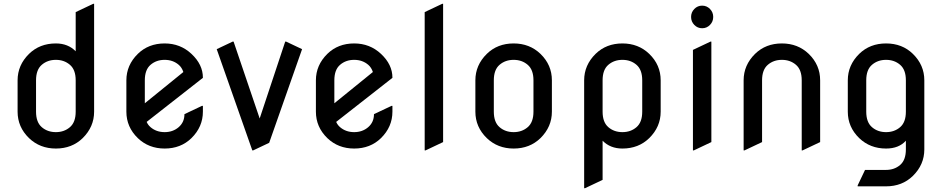

<svg xmlns="http://www.w3.org/2000/svg" viewBox="-20 -777 5004 1017"><path d="M170.9 -185.5Q170.9 -129.4 201.4 -103.3Q231.9 -77.1 275.9 -77.1Q319.8 -77.1 350.3 -103.3Q380.9 -129.4 380.9 -185.5V-351.6Q380.9 -407.7 350.3 -433.8Q319.8 -460 275.9 -460Q231.9 -460 201.4 -433.8Q170.9 -407.7 170.9 -351.6ZM73.2 -185.5V-351.6Q73.2 -432.1 133.8 -491.7Q190.4 -546.9 275.9 -546.9Q340.3 -546.9 380.9 -505.4V-712.9L473.6 -756.8H478.5V-185.5Q478.5 -105 418 -45.4Q361.3 9.8 275.9 9.8Q191.4 9.8 133.8 -45.4Q73.2 -104 73.2 -185.5Z M1054.7 -216.3V-185.5Q1054.7 -105 994.1 -45.4Q937.5 9.8 852.1 9.8Q767.6 9.8 710 -45.4Q649.4 -104 649.4 -185.5V-351.6Q649.4 -432.1 710 -491.7Q766.6 -546.9 852.1 -546.9Q935.1 -546.9 994.1 -491.7Q1054.7 -435.1 1054.7 -365.7V-364.7L756.8 -131.3Q764.2 -114.7 777.3 -103.5Q808.1 -77.1 852.1 -77.1Q896 -77.1 926.5 -103.5Q957 -129.9 957 -172.4L1049.8 -216.3ZM747.1 -230 951.2 -395.5Q943.4 -419.4 926.8 -433.6Q896 -460 852.1 -460Q808.1 -460 777.6 -433.8Q747.1 -407.7 747.1 -351.6Z M1316.4 19.5 1127.9 -516.6 1212.4 -556.6H1217.3L1355.5 -149.4L1490.7 -556.6H1495.6L1580.1 -516.6L1405.8 -20.5L1321.3 19.5Z M2058.6 -216.3V-185.5Q2058.6 -105 1998 -45.4Q1941.4 9.8 1856 9.8Q1771.5 9.8 1713.9 -45.4Q1653.3 -104 1653.3 -185.5V-351.6Q1653.3 -432.1 1713.9 -491.7Q1770.5 -546.9 1856 -546.9Q1939 -546.9 1998 -491.7Q2058.6 -435.1 2058.6 -365.7V-364.7L1760.7 -131.3Q1768.1 -114.7 1781.2 -103.5Q1812 -77.1 1856 -77.1Q1899.9 -77.1 1930.4 -103.5Q1960.9 -129.9 1960.9 -172.4L2053.7 -216.3ZM1751 -230 1955.1 -395.5Q1947.3 -419.4 1930.7 -433.6Q1899.9 -460 1856 -460Q1812 -460 1781.5 -433.8Q1751 -407.7 1751 -351.6Z M2229.5 19.5V-712.9L2322.3 -756.8H2327.1V-24.4L2234.4 19.5Z M2498 -185.5V-351.6Q2498 -432.1 2558.6 -491.7Q2615.2 -546.9 2700.7 -546.9Q2785.2 -546.9 2842.8 -491.7Q2903.3 -433.1 2903.3 -351.6V-185.5Q2903.3 -105 2842.8 -45.4Q2786.1 9.8 2700.7 9.8Q2616.2 9.8 2558.6 -45.4Q2498 -104 2498 -185.5ZM2595.7 -185.5Q2595.7 -129.4 2626.2 -103.3Q2656.7 -77.1 2700.7 -77.1Q2744.6 -77.1 2775.1 -103.3Q2805.7 -129.4 2805.7 -185.5V-351.6Q2805.7 -407.7 2775.1 -433.8Q2744.6 -460 2700.7 -460Q2656.7 -460 2626.2 -433.8Q2595.7 -407.7 2595.7 -351.6Z M3381.8 -351.6Q3381.8 -407.7 3351.3 -433.8Q3320.8 -460 3276.9 -460Q3232.9 -460 3202.4 -433.8Q3171.9 -407.7 3171.9 -351.6V-185.5Q3171.9 -129.4 3202.4 -103.3Q3232.9 -77.1 3276.9 -77.1Q3320.8 -77.1 3351.3 -103.3Q3381.8 -129.4 3381.8 -185.5ZM3479.5 -351.6V-185.5Q3479.5 -105 3418.9 -45.4Q3362.3 9.8 3276.9 9.8Q3212.4 9.8 3171.9 -31.7V175.8L3079.1 219.7H3074.2V-351.6Q3074.2 -432.1 3134.8 -491.7Q3191.4 -546.9 3276.9 -546.9Q3361.3 -546.9 3418.9 -491.7Q3479.5 -433.1 3479.5 -351.6Z M3657.7 -645Q3640.6 -662.6 3640.6 -687.3Q3640.6 -711.9 3657.7 -729.5Q3674.8 -747.1 3699.2 -747.1Q3723.6 -747.1 3740.7 -729.5Q3757.8 -711.9 3757.8 -687.3Q3757.8 -662.6 3740.7 -645Q3723.6 -627.4 3699.2 -627.4Q3674.8 -627.4 3657.7 -645ZM3650.4 19.5V-512.7L3743.2 -556.6H3748V-24.4L3655.3 19.5Z M3918.9 19.5V-351.6Q3918.9 -432.1 3979.5 -491.7Q4036.1 -546.9 4121.6 -546.9Q4206.1 -546.9 4263.7 -491.7Q4324.2 -433.1 4324.2 -351.6V-24.4L4231.4 19.5H4226.6V-351.6Q4226.6 -407.7 4196 -433.8Q4165.5 -460 4121.6 -460Q4077.6 -460 4047.1 -433.8Q4016.6 -407.7 4016.6 -351.6V-24.4L3923.8 19.5Z M4568.4 -185.5Q4568.4 -129.4 4598.9 -103.3Q4629.4 -77.1 4673.3 -77.1Q4717.3 -77.1 4747.8 -103.3Q4778.3 -129.4 4778.3 -185.5V-351.6Q4778.3 -407.7 4747.8 -433.8Q4717.3 -460 4673.3 -460Q4629.4 -460 4598.9 -433.8Q4568.4 -407.7 4568.4 -351.6ZM4470.7 -185.5V-351.6Q4470.7 -432.1 4531.2 -491.7Q4587.9 -546.9 4673.3 -546.9Q4758.8 -546.9 4815.4 -491.7Q4876 -432.6 4876 -351.6V14.6Q4876 95.2 4815.4 154.8Q4758.8 210 4673.3 210H4522.9V205.1L4562 123H4673.3Q4717.3 123 4747.8 96.9Q4778.3 70.8 4778.3 14.6V-31.7Q4741.2 9.8 4673.3 9.8Q4588.9 9.8 4531.2 -45.4Q4470.7 -104 4470.7 -185.5Z"/></svg>

Font: Nova Round
Style: Book
Weight: 400
Version: Version 2.000